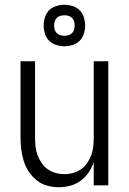

<svg xmlns="http://www.w3.org/2000/svg" viewBox="-20 -777 540 805"><path d="M227 8Q202 8 178 1.5Q154 -5 134.5 -20.5Q115 -36 101 -57Q87 -78 79.5 -102Q72 -126 69 -150.5Q66 -175 66 -200V-520H127V-200Q127 -181 129 -162.5Q131 -144 137.5 -126.5Q144 -109 154.5 -93.5Q165 -78 180 -67.5Q195 -57 213 -52Q231 -47 250 -47Q269 -47 287 -52Q305 -57 320 -67.5Q335 -78 345.5 -93.5Q356 -109 362.5 -126.5Q369 -144 371 -162.5Q373 -181 373 -200V-520H434V0H373V-97Q365 -74 351.5 -54Q338 -34 318.5 -19.5Q299 -5 275 1.5Q251 8 227 8ZM250 -583Q233 -583 215.5 -588.5Q198 -594 186 -606Q174 -618 168.5 -635.5Q163 -653 163 -670Q163 -687 168.5 -704.5Q174 -722 186 -734Q198 -746 215.5 -751.5Q233 -757 250 -757Q267 -757 284.5 -751.5Q302 -746 314 -734Q326 -722 331.5 -704.5Q337 -687 337 -670Q337 -653 331.5 -635.5Q326 -618 314 -606Q302 -594 284.5 -588.5Q267 -583 250 -583ZM250 -627Q259 -627 267.5 -629.5Q276 -632 282 -638Q288 -644 290.5 -652.5Q293 -661 293 -670Q293 -679 290.5 -687.5Q288 -696 282 -702Q276 -708 267.5 -710.5Q259 -713 250 -713Q241 -713 232.5 -710.5Q224 -708 218 -702Q212 -696 209.5 -687.5Q207 -679 207 -670Q207 -661 209.5 -652.5Q212 -644 218 -638Q224 -632 232.5 -629.5Q241 -627 250 -627Z"/></svg>

Font: Iosevka Term Curly Light
Style: Regular
Weight: 300
Designer: Belleve Invis
Foundry: Belleve Invis
Version: Version 32.3.0